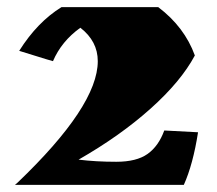

<svg xmlns="http://www.w3.org/2000/svg" viewBox="-20 -520 609 540"><path d="M201 -71Q250 -65 307 -65Q364 -65 395 -87Q426 -109 442 -153L537 -148Q523 -58 497 0H22L29 -6Q255 -222 255 -348Q255 -404 206 -442Q153 -404 129 -348Q114 -352 82.5 -362Q51 -372 34 -377Q85 -458 153 -500H425Q499 -444 528 -364Q489 -291 403.5 -214.5Q318 -138 201 -71Z"/></svg>

Font: Ruslan Display
Style: Regular
Weight: 400
Designer: Denis Masharov, Vladimir Rabdu
Foundry: Denis Masharov, Vladimir Rabdu
Version: Version 1.000; ttfautohint (v1.4.1)